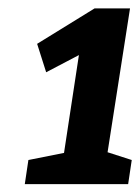

<svg xmlns="http://www.w3.org/2000/svg" viewBox="-20 -796 342 470"><path d="M240.4 -404.6 227.9 -428.3 302.5 -404.3 293.7 -345.3H40.7L49.5 -404.3L153 -424.9L134.1 -404.6L175.7 -677.8L206.2 -678.5L93 -619.1L70.9 -688.7L211.6 -775.5H298.3Z"/></svg>

Font: Bitter Thin
Style: Italic
Weight: 100
Italic angle: -9°
Designer: Sol Matas, and Bitter project Authors
Foundry: Sol Matas
Version: Version 2.002